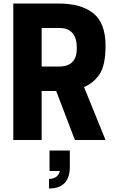

<svg xmlns="http://www.w3.org/2000/svg" viewBox="-20 -800 663 1097"><path d="M260 277V222Q311 222 322 177H263V60H379V152Q379 277 260 277ZM583 0H408L301 -280H218V0H56V-780H312Q445 -780 514 -723.5Q583 -667 583 -540Q583 -425 548 -374.5Q513 -324 460 -303ZM319 -420Q419 -420 419 -525Q419 -640 319 -640H218V-420Z"/></svg>

Font: Tanohe Sans
Style: Bold
Weight: 700
Designer: Village Type and Design LLC & Cristiano Sobral
Foundry: Cooper Hewitt Smithsonian Design Museum
Version: Version 1.00;September 29, 2021;FontCreator 13.0.0.2655 64-b